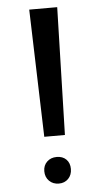

<svg xmlns="http://www.w3.org/2000/svg" viewBox="-54 -779 443 834"><g transform="rotate(-5 167.0 -362.0)"><path d="M213 -188H123L106 -744H228ZM226 -39Q226 -13 210 3.5Q194 20 169 20Q143 20 126.5 3.5Q110 -13 110 -39Q110 -64 126.5 -80Q143 -96 169 -96Q195 -96 210.5 -80.5Q226 -65 226 -39Z"/></g></svg>

Font: SUITE SemiBold
Style: Regular
Weight: 600
Designer: Sun
Foundry: Sun
Version: Version 2.040